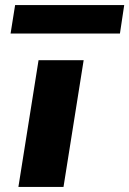

<svg xmlns="http://www.w3.org/2000/svg" viewBox="-20 -742 513 762"><path d="M53 0 133 -503H312L232 0ZM22 -609 40 -722H473L456 -609Z"/></svg>

Font: Nunito Sans 7pt Expanded ExtraBold
Style: Italic
Weight: 800
Width: 7
Italic angle: -9°
Designer: Vernon Adams
Foundry: Vernon Adams
Version: Version 3.101;gftools[0.9.27]